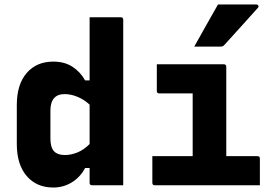

<svg xmlns="http://www.w3.org/2000/svg" viewBox="-20 -827 1240 857"><path d="M218 -552Q268 -552 303.5 -529Q339 -506 360 -468H380V-750H519Q530 -750 530 -739V0H391Q380 0 380 -11V-77H360Q338 -36 300.5 -13Q263 10 218 10Q143 10 99 -41.5Q55 -93 55 -184V-358Q55 -450 99 -501Q143 -552 218 -552ZM222 -151Q238 -135 269 -135Q297 -135 325.5 -146.5Q354 -158 380 -184V-360Q355 -383 325.5 -395Q296 -407 269 -407Q205 -407 205 -333V-209Q205 -168 222 -151Z M660 -130H840V-410H691Q680 -410 680 -421V-540H979Q990 -540 990 -529V-130H1129Q1140 -130 1140 -119V0H671Q660 0 660 -11ZM953 -807H1124Q1130 -807 1133 -802Q1136 -797 1131 -792Q1093 -749 1059.5 -712.5Q1026 -676 982 -627Q976 -619 965 -619H847Q873 -666 899.5 -712.5Q926 -759 953 -807Z"/></svg>

Font: Recursive Mn Lnr St XBd
Style: Regular
Weight: 800
Monospace: yes
Version: Version 1.079;hotconv 1.0.112;makeotfexe 2.5.65598; ttfautoh